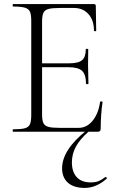

<svg xmlns="http://www.w3.org/2000/svg" viewBox="-20 -645 573 940"><path d="M44 -12Q83 -12 101.5 -17Q120 -22 126.5 -36.5Q133 -51 133 -81V-544Q133 -574 126.5 -588Q120 -602 101.5 -607.5Q83 -613 44 -613Q42 -613 42 -619Q42 -625 44 -625H440Q449 -625 449 -616L451 -495Q451 -492 445.5 -492Q440 -492 440 -495Q440 -546 413 -576Q386 -606 342 -606H273Q235 -606 217 -601Q199 -596 192.5 -582Q186 -568 186 -538V-85Q186 -56 192.5 -42.5Q199 -29 216.5 -24Q234 -19 273 -19H365Q405 -19 433.5 -54Q462 -89 470 -146Q470 -149 476 -148.5Q482 -148 482 -145Q473 -82 473 -15Q473 -7 469.5 -3.5Q466 0 457 0H44Q42 0 42 -6Q42 -12 44 -12ZM315 -316H161V-335H318Q364 -335 382 -350.5Q400 -366 400 -404Q400 -406 406 -406Q412 -406 412 -404L411 -325Q411 -296 412 -282L413 -235Q413 -233 407 -233Q401 -233 401 -235Q401 -280 382 -298Q363 -316 315 -316ZM332 150Q332 196 355.5 222Q379 248 424 248Q448 248 463.5 241.5Q479 235 495 222H497Q500 222 502.5 225Q505 228 502 230Q451 275 395 275Q341 275 312.5 249.5Q284 224 284 179Q284 89 403 -6L414 -1Q371 37 351.5 73Q332 109 332 150Z"/></svg>

Font: Cormorant Unicase Light
Style: Regular
Weight: 300
Designer: Christian Thalmann (Catharsis Fonts)
Foundry: Catharsis Fonts
Version: Version 4.000